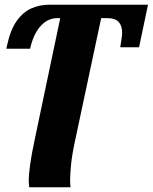

<svg xmlns="http://www.w3.org/2000/svg" viewBox="-20 -556 649 816"><path d="M104 240Q104 234 103 227.5Q102 221 102 214Q102 188 108 144Q114 100 129 30L236 -479H224Q182 -479 151.5 -444Q121 -409 108 -349H7L10 -363Q24 -429 51 -467Q78 -505 113.5 -520.5Q149 -536 190 -536H609L571 -355H491L497 -394Q498 -401 498.5 -407Q499 -413 499 -418Q499 -447 484 -463Q469 -479 436 -479H410L299 42Q286 102 282 143.5Q278 185 278 209Q278 220 278.5 228Q279 236 280 240Z"/></svg>

Font: Noto Serif ExtraBold
Style: Italic
Weight: 800
Italic angle: -12°
Designer: Monotype Design Team
Foundry: Monotype Imaging Inc.
Version: Version 2.013